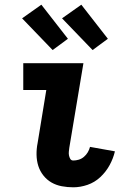

<svg xmlns="http://www.w3.org/2000/svg" viewBox="-20 -789 540 817"><path d="M292 8Q267 8 243 3.5Q219 -1 199 -12.5Q179 -24 164.5 -42.5Q150 -61 143 -83Q136 -105 135.5 -130Q135 -155 140 -180L177 -406H79V-520H335L275 -161Q274 -153 273 -144.5Q272 -136 273.5 -128Q275 -120 279 -113Q283 -106 292 -106Q303 -106 315 -109.5Q327 -113 337 -121.5Q347 -130 353.5 -141Q360 -152 363 -164L469 -145Q462 -115 446.5 -86.5Q431 -58 407 -35.5Q383 -13 352.5 -2.5Q322 8 292 8ZM374 -576 244 -711 326 -769 439 -624ZM204 -576 74 -711 156 -769 269 -624Z"/></svg>

Font: Iosevka Curly Heavy
Style: Italic
Weight: 900
Italic angle: -9°
Monospace: yes
Designer: Belleve Invis
Foundry: Belleve Invis
Version: Version 22.1.2; ttfautohint (v1.8.4)